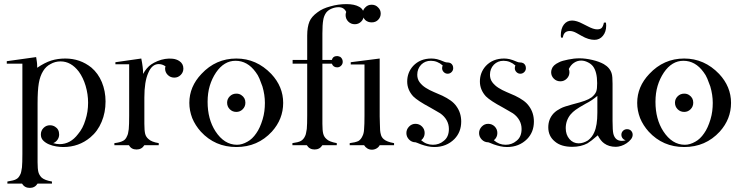

<svg xmlns="http://www.w3.org/2000/svg" viewBox="-20 -707 3611 935"><path d="M248 -90Q268 -78 268 -52Q268 -38 260 -26.5Q252 -15 239 -10Q256 -5 270 -5Q323 -5 360 -54Q384 -82 396 -123Q409 -162 409 -207Q409 -248 397 -289Q385 -329 364 -358Q326 -408 275 -408Q248 -408 226 -395Q204 -384 190 -361Q175 -337 169 -302Q163 -267 163 -203V49V83Q163 100 164 111.5Q165 123 167 131Q171 146 183 158Q198 171 233 177V187H163Q150 208 125 208Q100 208 87 187H16V177Q48 172 58 166Q71 160 79 142Q82 137 83.5 128Q85 119 87 108Q88 97 88.5 80.5Q89 64 89 43V-397H13V-409L156 -429Q158 -417 159.5 -406.5Q161 -396 161 -386V-377Q198 -402 229 -412Q245 -417 262 -419.5Q279 -422 298 -422Q370 -422 425 -378Q458 -350 476 -307Q494 -263 494 -213Q494 -159 475 -114Q456 -68 420 -38Q364 9 288 9Q273 9 254 6Q235 3 218.5 -4Q202 -11 190.5 -22.5Q179 -34 179 -52Q179 -71 192 -84Q205 -97 223 -97Q237 -97 248 -90Z M677 -347Q693 -377 716 -393Q729 -402 747 -409.5Q765 -417 784 -420Q803 -423 821 -421Q839 -419 853 -410Q873 -397 873 -373Q873 -355 860 -342Q847 -329 829 -329Q810 -329 797 -342Q784 -355 784 -373Q784 -378 786 -384Q770 -395 753 -395Q720 -395 702 -352Q683 -310 683 -232V-141V-104Q683 -87 684 -75Q685 -63 687 -55Q691 -40 703 -30Q717 -16 753 -10V0H683Q670 21 645 21Q619 21 608 0H537V-10Q564 -13 579 -21Q592 -27 599 -45Q604 -53 607 -78Q608 -89 608.5 -105.5Q609 -122 609 -144V-394H542V-404L668 -422Q677 -378 677 -347Z M1155 -244Q1175 -231 1175 -207Q1175 -188 1162 -175Q1149 -162 1131 -162Q1112 -162 1099 -175Q1086 -188 1086 -207Q1086 -225 1099 -238Q1112 -251 1131 -251Q1145 -251 1155 -244ZM991 -211Q991 -127 1029 -68Q1072 -2 1134 -2Q1159 -2 1185 -17Q1209 -30 1228 -58Q1246 -83 1259 -126Q1265 -146 1267.5 -166Q1270 -186 1270 -206Q1270 -245 1258 -286Q1251 -306 1243.5 -324Q1236 -342 1225 -356Q1185 -411 1127 -411Q1071 -411 1032 -354Q1012 -324 1001.5 -289Q991 -254 991 -211ZM902 -206Q902 -285 961 -347Q1031 -422 1131 -422Q1229 -422 1301 -347Q1359 -285 1359 -206Q1359 -127 1304 -66Q1235 9 1131 9Q1027 9 958 -66Q931 -96 916 -132Q902 -169 902 -206Z M1637 -430Q1649 -421 1649 -406Q1649 -395 1641 -387Q1633 -379 1622 -379Q1603 -379 1596 -397H1550V-141V-104Q1550 -87 1551 -75.5Q1552 -64 1554 -56Q1558 -40 1570 -30Q1582 -17 1620 -10V0H1550Q1537 21 1512 21Q1487 21 1474 0H1404V-10Q1418 -12 1428.5 -14.5Q1439 -17 1446 -21Q1459 -29 1466 -45Q1469 -51 1470.5 -59.5Q1472 -68 1474 -79Q1475 -90 1475.5 -106.5Q1476 -123 1476 -145V-397H1405V-415H1476V-534Q1476 -575 1487 -602Q1497 -626 1526 -647Q1539 -657 1554.5 -664Q1570 -671 1589 -676Q1627 -687 1667 -687Q1706 -687 1729 -674Q1752 -662 1752 -634Q1752 -615 1739 -602Q1726 -589 1708 -589Q1689 -589 1676 -602Q1663 -615 1663 -634Q1663 -641 1666 -649Q1655 -672 1629 -672Q1612 -672 1595 -665Q1578 -658 1568 -645Q1557 -629 1554 -609Q1552 -598 1551 -581.5Q1550 -565 1550 -544V-415H1596Q1601 -434 1622 -434Q1627 -434 1637 -430Z M1790 -598Q1771 -598 1758 -610Q1746 -623 1746 -641Q1746 -659 1759 -671Q1771 -684 1790 -684Q1809 -684 1821 -671Q1834 -659 1834 -641Q1834 -623 1821 -610Q1809 -598 1790 -598ZM1829 -422V-140L1830 -103Q1830 -68 1834 -55Q1837 -39 1849 -29Q1864 -16 1899 -10V0H1829Q1824 10 1813.5 16Q1803 22 1791 22Q1779 22 1769 16Q1759 10 1753 0H1683V-10Q1709 -13 1725 -20Q1738 -28 1745 -44Q1752 -57 1753 -78Q1754 -89 1754.5 -105.5Q1755 -122 1755 -144V-393H1688V-394V-404Z M2175 -399Q2187 -391 2187 -375Q2187 -364 2179 -356Q2171 -348 2160 -348Q2149 -348 2141 -356Q2133 -364 2133 -375Q2133 -383 2136 -388Q2110 -411 2078 -411Q2050 -411 2031 -392Q2012 -372 2012 -343Q2012 -322 2023.5 -306.5Q2035 -291 2053 -279.5Q2071 -268 2092.5 -259Q2114 -250 2134 -241Q2157 -230 2174.5 -217.5Q2192 -205 2203 -189Q2226 -157 2226 -115Q2226 -64 2193 -30Q2154 9 2095 9Q2079 9 2063 5.5Q2047 2 2030 -4Q2019 -9 2012.5 -11Q2006 -13 2004 -14Q1985 -14 1972 -27.5Q1959 -41 1959 -59Q1959 -77 1972 -90.5Q1985 -104 2003 -104Q2022 -104 2035 -91Q2048 -78 2048 -59Q2048 -38 2031 -24Q2056 -2 2088 -2Q2119 -2 2141 -21Q2166 -40 2166 -79Q2166 -102 2155 -121.5Q2144 -141 2124 -155Q2116 -160 2103.5 -167Q2091 -174 2074 -184Q2014 -216 1992 -238Q1963 -270 1963 -310Q1963 -354 1992 -386Q2026 -422 2081 -422Q2094 -422 2107.5 -419Q2121 -416 2144 -406Q2149 -404 2152 -403.5Q2155 -403 2158 -403Q2168 -403 2175 -399Z M2529 -399Q2541 -391 2541 -375Q2541 -364 2533 -356Q2525 -348 2514 -348Q2503 -348 2495 -356Q2487 -364 2487 -375Q2487 -383 2490 -388Q2464 -411 2432 -411Q2404 -411 2385 -392Q2366 -372 2366 -343Q2366 -322 2377.5 -306.5Q2389 -291 2407 -279.5Q2425 -268 2446.5 -259Q2468 -250 2488 -241Q2511 -230 2528.5 -217.5Q2546 -205 2557 -189Q2580 -157 2580 -115Q2580 -64 2547 -30Q2508 9 2449 9Q2433 9 2417 5.5Q2401 2 2384 -4Q2373 -9 2366.5 -11Q2360 -13 2358 -14Q2339 -14 2326 -27.5Q2313 -41 2313 -59Q2313 -77 2326 -90.5Q2339 -104 2357 -104Q2376 -104 2389 -91Q2402 -78 2402 -59Q2402 -38 2385 -24Q2410 -2 2442 -2Q2473 -2 2495 -21Q2520 -40 2520 -79Q2520 -102 2509 -121.5Q2498 -141 2478 -155Q2470 -160 2457.5 -167Q2445 -174 2428 -184Q2368 -216 2346 -238Q2317 -270 2317 -310Q2317 -354 2346 -386Q2380 -422 2435 -422Q2448 -422 2461.5 -419Q2475 -416 2498 -406Q2503 -404 2506 -403.5Q2509 -403 2512 -403Q2522 -403 2529 -399Z M2889 -240Q2876 -229 2862 -219.5Q2848 -210 2832 -202Q2798 -183 2783 -172Q2776 -167 2770 -161.5Q2764 -156 2758 -149Q2735 -120 2735 -83Q2735 -51 2753 -30Q2771 -9 2798 -9Q2820 -9 2843 -23Q2864 -39 2874 -63Q2889 -96 2889 -158ZM2750 -371Q2753 -363 2753 -355Q2753 -337 2740 -324Q2727 -311 2709 -311Q2690 -311 2677 -324Q2664 -337 2664 -355Q2664 -363 2667 -371Q2673 -390 2701 -403Q2710 -408 2721.5 -411Q2733 -414 2747 -417Q2775 -423 2802 -423Q2831 -423 2865 -415Q2882 -411 2895.5 -406Q2909 -401 2920 -395Q2951 -377 2959 -348Q2963 -335 2963 -299V-118Q2963 -95 2964 -79Q2965 -63 2967 -55Q2976 -21 3008 -21Q3019 -21 3027 -24Q3018 -26 3012 -33.5Q3006 -41 3006 -51Q3006 -62 3014 -70Q3022 -78 3034 -78Q3042 -78 3049 -74Q3061 -65 3061 -51Q3061 -39 3052.5 -28.5Q3044 -18 3031.5 -9.5Q3019 -1 3005 3.5Q2991 8 2979 8Q2945 8 2922 -9Q2905 -21 2891 -48Q2874 -33 2861.5 -23.5Q2849 -14 2841 -9Q2809 8 2767 8Q2712 8 2682 -18Q2650 -44 2650 -87Q2650 -127 2676 -155Q2684 -163 2692 -168.5Q2700 -174 2710 -179Q2719 -184 2733 -188.5Q2747 -193 2765 -198Q2808 -209 2827 -216Q2838 -220 2846 -224Q2854 -228 2861 -233Q2877 -246 2883 -260Q2886 -268 2887 -278Q2888 -288 2888 -302Q2888 -358 2867 -385Q2857 -397 2842 -404Q2826 -412 2810 -412Q2791 -412 2775 -401Q2761 -392 2751 -373ZM2921 -597H2931Q2932 -586 2932 -582Q2932 -552 2916 -532.5Q2900 -513 2875 -513Q2846 -513 2813 -532L2788 -546Q2770 -556 2755 -556Q2725 -556 2721 -524H2712Q2711 -531 2711 -534Q2711 -568 2726 -587.5Q2741 -607 2766 -607Q2788 -607 2818 -591L2842 -579Q2870 -564 2888 -564Q2903 -564 2910 -571Q2917 -578 2921 -597Z M3336 -244Q3356 -231 3356 -207Q3356 -188 3343 -175Q3330 -162 3312 -162Q3293 -162 3280 -175Q3267 -188 3267 -207Q3267 -225 3280 -238Q3293 -251 3312 -251Q3326 -251 3336 -244ZM3172 -211Q3172 -127 3210 -68Q3253 -2 3315 -2Q3340 -2 3366 -17Q3390 -30 3409 -58Q3427 -83 3440 -126Q3446 -146 3448.5 -166Q3451 -186 3451 -206Q3451 -245 3439 -286Q3432 -306 3424.5 -324Q3417 -342 3406 -356Q3366 -411 3308 -411Q3252 -411 3213 -354Q3193 -324 3182.5 -289Q3172 -254 3172 -211ZM3083 -206Q3083 -285 3142 -347Q3212 -422 3312 -422Q3410 -422 3482 -347Q3540 -285 3540 -206Q3540 -127 3485 -66Q3416 9 3312 9Q3208 9 3139 -66Q3112 -96 3097 -132Q3083 -169 3083 -206Z"/></svg>

Font: Wachinanga
Style: Regular
Weight: 400
Designer: deFharo
Foundry: deFharo
Version: Wachinanga: Version 2.001 2013